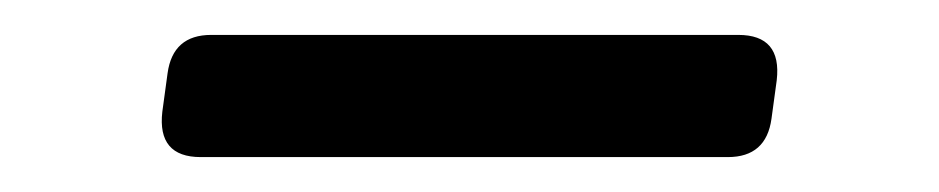

<svg xmlns="http://www.w3.org/2000/svg" viewBox="-20 -323 538 110"><path d="M95 -233Q70 -233 73 -259L76 -281Q79 -303 101 -303H403Q428 -303 425 -277L422 -255Q419 -233 397 -233Z"/></svg>

Font: Pitagon Sans Text
Style: Italic
Weight: 400
Italic angle: -8°
Designer: Travis Tran
Foundry: Pitagon
Version: Version 1.001; ttfautohint (v1.8.4.7-5d5b);gftools[0.9.26]